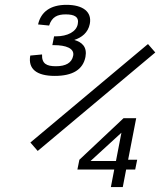

<svg xmlns="http://www.w3.org/2000/svg" viewBox="-20 -754 660 774"><path d="M248 -734.5C183.5 -734.5 145 -706.5 133.5 -655.5L178 -651C189.5 -686.5 212 -696 245 -696C280 -696 299.5 -686 293.5 -657C288 -626.5 253 -607.5 205 -607.5H198L191 -572H198.5C244.5 -572 281 -559.5 275 -529.5C269.5 -500.5 245 -487 205.5 -487C168 -487 148 -497 149.5 -534.5L102 -530C92.5 -476 127.5 -448 201 -448C273 -448 314.5 -473.5 324.5 -524.5C332 -564.5 311 -584 279.5 -593C309 -602.5 335 -622 342 -657.5C351.5 -706.5 314 -734.5 248 -734.5ZM102.5 -179.5 132 -145.5 606 -542.5 576.5 -576.5ZM292 -70.5H440.5L427 0H475L488.5 -70.5H525L533 -110H496.5L529 -277.5H478L300 -110ZM345 -105 469.5 -219 447.5 -105Z"/></svg>

Font: Monaspace Krypton ExtraLight
Style: Italic
Weight: 200
Italic angle: -11°
Designer: Riley Cran & the Lettermatic Team
Foundry: Lettermatic
Version: Version 1.101 (Monaspace Krypton)